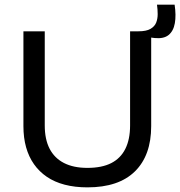

<svg xmlns="http://www.w3.org/2000/svg" viewBox="-20 -795 777 828"><path d="M357 13Q303 13 259 1.5Q215 -10 182 -32.5Q149 -55 126.5 -87Q104 -119 92.5 -160Q81 -201 81 -251V-660H173V-254Q173 -194 194 -153.5Q215 -113 256 -92Q297 -71 357 -71Q419 -71 459.5 -91.5Q500 -112 520.5 -153Q541 -194 541 -254V-660H632V-251Q632 -125 562 -56Q492 13 357 13ZM647 -631 575 -640 577 -660Q611 -660 629 -670.5Q647 -681 653.5 -697.5Q660 -714 660 -734Q660 -754 657 -775H733Q740 -729 734 -695Q728 -661 707 -644Q686 -627 647 -631Z"/></svg>

Font: Bricolage Grotesque
Style: Regular
Weight: 400
Designer: Mathieu Triay
Foundry: Atelier Triay
Version: Version 1.001;gftools[0.9.33.dev8+g029e19f]